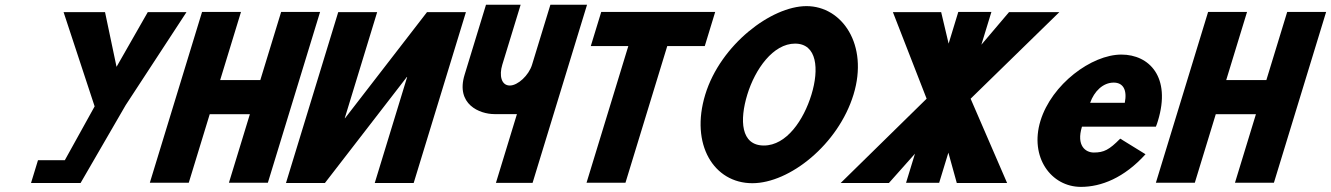

<svg xmlns="http://www.w3.org/2000/svg" viewBox="-20 -752 5463 788"><path d="M241 -702.1 368.4 -315.4 246 -94.4H135.9L107.3 -0.9H194.2H310.7L495.8 -320.5L745.3 -702.1H586.4L458.3 -477.7L411.1 -702.1Z M840.7 -283.2H1005.5L919.5 -1.9H1079.3L1293.7 -703.1H1133.9L1048.4 -423.5H883.6L969.1 -703.1H809.3L594.9 -1.9H754.7Z M1651.1 -436.1H1649.8L1313.5 -0.9H1153.7L1368.1 -702.1H1527.9L1394.9 -266.9H1396.1L1732.4 -702.1H1892.2L1677.8 -0.9H1518Z M2389.3 -732.5H2238.9L2163.5 -486C2150.2 -442.7 2105.3 -401 2072.4 -401C2037.1 -401 2028.2 -442.7 2041.4 -486L2116.8 -732.5H1974.6L1886.8 -445.2C1849.6 -323.7 1948.7 -283.7 2009.3 -283.7H2101.6L2015.4 -1.5H2165.8Z M2404.7 -562.9H2558.7L2387.2 -1.9H2547L2718.5 -562.9H2872.5L2915.3 -703.1H2447.6Z M2874.5 -363.9C2811.9 -159.1 2909.5 -0.1 3067.8 -0.1C3220.5 -0.1 3420.4 -159.1 3483 -363.9C3545.6 -568.8 3435.9 -726.9 3290 -726.9C3146.2 -726.9 2937.2 -568.8 2874.5 -363.9ZM3047.1 -363.9C3079.1 -468.5 3153.2 -573 3243 -573C3333.5 -573 3342.4 -468.5 3310.4 -363.9C3278.5 -259.4 3208.1 -154.8 3115.1 -154.8C3019.7 -154.8 3015.1 -259.4 3047.1 -363.9Z M4113.3 -1 3963.6 -346.9 4327.7 -702.2H4121.2L4007.7 -568.5L4048.9 -703H3913L3873.3 -573L3842.7 -702.2H3644.6L3783 -346.9L3430.3 -1H3628.3L3735.2 -121.2L3698.6 -1.8H3834.5L3872.3 -125.5L3906.8 -1Z M4723.9 -232C4726.8 -238 4730.1 -249 4732.3 -256C4787.3 -436 4696.4 -528 4582.4 -528C4459.7 -528 4296.1 -406 4250.2 -256C4204.7 -107 4293.7 15 4416.4 15C4499.5 15 4593.7 -22 4681.4 -119L4577.6 -183C4532.2 -137 4510.6 -126 4469 -126C4436.2 -126 4396.4 -153 4420.5 -232ZM4454.1 -330C4470.7 -377 4506.5 -413 4550.9 -413C4588.8 -413 4607 -384 4596.3 -330Z M4969.7 -283.2H5134.5L5048.5 -1.9H5208.3L5422.7 -703.1H5262.9L5177.4 -423.5H5012.6L5098.1 -703.1H4938.3L4723.9 -1.9H4883.7Z"/></svg>

Font: Hussar
Style: BdSuprConOblThree
Weight: 700
Foundry: Cannot Into Space Fonts
Version: Version 2.00